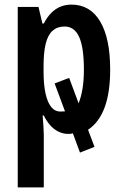

<svg xmlns="http://www.w3.org/2000/svg" viewBox="-20 -573 534 833"><path d="M276 8Q254 8 233.5 -2Q213 -12 197 -30.5Q181 -49 170 -72H165Q167 -45 168.5 -23.5Q170 -2 170 13V240H57V-543H147L164 -471H170Q185 -500 203.5 -518Q222 -536 243.5 -544.5Q265 -553 290 -553Q371 -553 414.5 -480Q458 -407 458 -271Q458 -172 434 -107Q410 -42 362 -10L390 64L327 89L296 5Q292 7 287 7.5Q282 8 276 8ZM260 -458Q229 -458 208.5 -440Q188 -422 178.5 -384Q169 -346 169 -286V-262Q169 -206 177.5 -167.5Q186 -129 202 -109Q218 -89 243 -89Q248 -89 253 -89.5Q258 -90 262 -90L217 -211L280 -235L321 -125Q332 -152 338 -188.5Q344 -225 344 -270Q344 -367 323.5 -412.5Q303 -458 260 -458Z"/></svg>

Font: Noto Sans Display ExtraCondensed SemiBold
Style: Regular
Weight: 600
Width: 2
Designer: Monotype Design Team
Foundry: Monotype Imaging Inc.
Version: Version 2.003